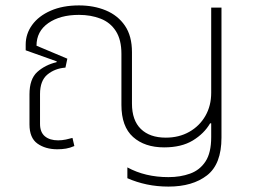

<svg xmlns="http://www.w3.org/2000/svg" viewBox="-20 -545 940 710"><path d="M603 145Q561 145 523 137Q485 129 451 114V74Q517 110 603 110Q647 110 683 97Q719 84 740 52Q761 20 761 -38V-89H757Q735 -51 693 -25.5Q651 0 587 0Q515 0 472 -38.5Q429 -77 429 -157V-346Q429 -398 408.5 -430Q388 -462 352 -476Q316 -490 272 -490Q202 -490 158.5 -459.5Q115 -429 115 -376L229 -328L222 -295Q183 -292 155.5 -269.5Q128 -247 128 -197V-87Q128 -56 146 -41Q164 -26 195 -26Q209 -26 223.5 -29Q238 -32 248 -35L255 -5Q239 2 224 4.5Q209 7 192 7Q148 7 118.5 -14Q89 -35 89 -85V-196Q89 -253 118 -279Q147 -305 189 -315L190 -318L75 -359V-380Q75 -420 99 -453Q123 -486 167.5 -505.5Q212 -525 272 -525Q327 -525 371.5 -506.5Q416 -488 442 -450Q468 -412 468 -352V-162Q468 -100 501 -68Q534 -36 593 -36Q642 -36 680 -57.5Q718 -79 739.5 -116.5Q761 -154 761 -202V-517H799V-36Q799 62 745.5 103.5Q692 145 603 145Z"/></svg>

Font: Noto Sans Thai UI ExtLt
Style: Regular
Weight: 200
Designer: Monotype Design Team
Foundry: Monotype Imaging Inc.
Version: Version 2.000;GOOG;noto-source:20170915:90ef993387c0